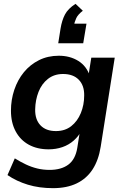

<svg xmlns="http://www.w3.org/2000/svg" viewBox="-20 -789 644 999"><path d="M256 190Q184 190 125 172Q66 154 19 122L57 35Q86 53 114.5 66.5Q143 80 173.5 87.5Q204 95 238 95Q298 95 335 68Q372 41 382 -19L397 -114L406 -113Q390 -81 364 -58Q338 -35 304.5 -23.5Q271 -12 233 -12Q174 -12 130 -36Q86 -60 61.5 -105.5Q37 -151 37 -213Q37 -270 54.5 -322Q72 -374 104.5 -413.5Q137 -453 183 -476Q229 -499 286 -499Q344 -499 387.5 -472Q431 -445 448 -392L440 -394L455 -489H577L504 -26Q493 44 462 92Q431 140 379.5 165Q328 190 256 190ZM271 -107Q318 -107 350.5 -132.5Q383 -158 400.5 -200.5Q418 -243 418 -292Q419 -344 390 -374Q361 -404 308 -404Q262 -404 229.5 -378.5Q197 -353 180.5 -311Q164 -269 163 -220Q162 -167 190.5 -137Q219 -107 271 -107ZM283 -564 295 -640Q302 -683 318 -713.5Q334 -744 373 -769L411 -733Q386 -714 377 -695Q368 -676 363 -651L338 -666H430L413 -564Z"/></svg>

Font: Nunito Sans 12pt
Style: Bold Italic
Weight: 700
Italic angle: -9°
Designer: Vernon Adams
Foundry: Vernon Adams
Version: Version 3.101;gftools[0.9.27]